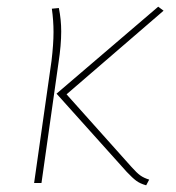

<svg xmlns="http://www.w3.org/2000/svg" viewBox="-20 -547 526 574"><path d="M359 -33 149 -267 453 -527 469 -515 179 -265 373 -48Q389 -30 399.5 -22.5Q410 -15 426 -10L417 7Q399 2 387.5 -6.5Q376 -15 359 -33ZM134 -365Q140 -415 140 -451Q140 -486 135 -521L156 -523Q163 -488 163 -453Q163 -412 155 -360L104 0H82Z"/></svg>

Font: FiraGO Thin
Style: Italic
Weight: 100
Italic angle: -8°
Designer: bBox Type GmbH
Foundry: bBox Type GmbH
Version: Version 1.001